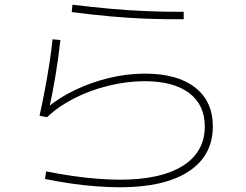

<svg xmlns="http://www.w3.org/2000/svg" viewBox="-20 -773 1040 811"><path d="M487 18Q440 18 387 14Q334 10 279 2Q224 -6 170 -17L175 -49Q230 -38 285 -30Q340 -22 391.5 -18Q443 -14 487 -14Q659 -14 752 -72.5Q845 -131 845 -239Q845 -330 779 -380Q713 -430 591 -430Q516 -430 438.5 -411Q361 -392 294 -358Q227 -324 179 -278L147 -284Q159 -338 169.5 -393.5Q180 -449 188.5 -503.5Q197 -558 202 -607L235 -604Q228 -537 215.5 -460.5Q203 -384 187 -311L180 -319Q232 -362 299.5 -394Q367 -426 442 -444Q517 -462 592 -462Q729 -462 804 -403.5Q879 -345 879 -239Q879 -116 777 -49Q675 18 487 18ZM756 -692Q673 -691 597 -694Q521 -697 444.5 -704Q368 -711 283 -722L286 -753Q370 -743 446.5 -736Q523 -729 598.5 -726Q674 -723 756 -723Z"/></svg>

Font: M PLUS 1 Thin ExtraLight
Style: Regular
Weight: 250
Version: Version 1.001